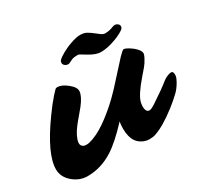

<svg xmlns="http://www.w3.org/2000/svg" viewBox="-186 -1147 1459 1394"><g transform="rotate(-30 543.5 -450.0)"><path d="M429.7 -776.4Q418 -786.1 418 -798.8Q418 -811.5 425.5 -819.6Q433.1 -827.6 445.6 -836.4Q458 -845.2 474.9 -854.7Q491.7 -864.3 512.2 -873.8Q532.7 -883.3 554.7 -890.6Q604 -908.2 636 -908.2Q668 -908.2 690.4 -895.5Q712.9 -882.8 731.9 -867.4Q751 -852.1 768.3 -839.4Q785.6 -826.7 801.8 -826.7Q837.9 -826.7 873 -841.8Q882.3 -845.2 892.8 -845.2Q903.3 -845.2 914.6 -836.2Q925.8 -827.1 925.8 -814.7Q925.8 -802.2 915.5 -793.2Q905.3 -784.2 883.3 -772.5Q861.3 -760.7 832 -750Q762.2 -724.1 707 -724.1Q667.5 -724.1 611.3 -757.8L574.2 -780.3Q558.1 -791 547.9 -791Q515.6 -791 499.3 -783.9Q482.9 -776.9 473.9 -771.7Q464.8 -766.6 456.8 -766.6Q448.7 -766.6 441.9 -769.3Q435.1 -772 429.7 -776.4ZM770.5 -231Q770.5 -181.6 801.3 -181.6Q814.9 -181.6 848.6 -203.1Q915 -247.6 940.4 -265.6L979.5 -294.4Q993.2 -304.7 1006.6 -315.4Q1020 -326.2 1039.6 -334.2Q1059.1 -342.3 1071.3 -342.3Q1083.5 -342.3 1086.9 -333.5Q1090.3 -324.7 1090.3 -312Q1090.3 -299.3 1085.2 -286.4Q1080.1 -273.4 1071.8 -258.8Q1048.3 -218.3 1023.9 -194.8Q999.5 -171.4 981.4 -156.2L940.9 -123Q827.1 -34.2 747.1 -7.3Q725.1 0 695.6 0Q666 0 638.7 -14.2Q611.3 -28.3 595.2 -50.8Q566.4 -91.8 566.4 -162.1Q566.4 -191.9 571.3 -220.2Q464.4 -105.5 387.2 -56.6Q285.2 7.8 173.3 7.8Q107.9 7.8 54.2 -36.6Q-2.9 -84 -2.9 -150.4Q-2.9 -276.9 163.1 -506.8L210.4 -570.3Q259.3 -631.3 287.1 -657.7Q293.5 -662.6 304.2 -662.6Q339.8 -662.6 384.8 -626.5Q433.1 -587.9 428.7 -554.2Q424.8 -514.2 377.9 -454.1Q357.4 -428.2 334.2 -401.6Q311 -375 290 -347.7Q241.7 -284.2 235.8 -236.8Q232.4 -210.9 255.9 -198.2Q262.7 -194.3 282.7 -194.3Q302.7 -194.3 337.6 -207.3Q372.6 -220.2 408.4 -241.5Q444.3 -262.7 479.7 -289.6Q515.1 -316.4 547.1 -344.2Q579.1 -372.1 606 -398.4L652.3 -445.8Q796.9 -606 813.5 -623Q849.6 -660.2 857.9 -660.2Q866.2 -660.2 876.7 -655.8Q887.2 -651.4 899.2 -644Q911.1 -636.7 923.1 -627.4Q935.1 -618.2 945.3 -607.4Q967.3 -584.5 969.2 -566.9Q972.2 -556.2 955.3 -524.2Q938.5 -492.2 918.9 -469.7L876 -419.9Q787.6 -318.4 774.4 -263.2Q770.5 -246.6 770.5 -231Z"/></g></svg>

Font: Sarina
Style: Regular
Weight: 400
Designer: James Grieshaber
Foundry: James Grieshaber
Version: Version 1.001